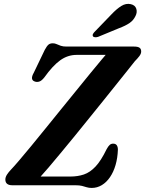

<svg xmlns="http://www.w3.org/2000/svg" viewBox="-20 -935 732 969"><path d="M361 0H42.5Q7 0 7 -29Q7 -41 15.2 -53.8Q23.5 -66.5 35 -78.5Q50 -94 76.2 -124.8Q102.5 -155.5 136.5 -196.8Q170.5 -238 208.8 -285.5Q247 -333 287 -382Q327 -431 365 -478Q403 -525 435.8 -565Q468.5 -605 493 -634.2Q517.5 -663.5 530.5 -677L545 -658H366.5Q322 -658 284 -630.8Q246 -603.5 203.5 -544Q190 -527 177.8 -523.2Q165.5 -519.5 154.5 -524Q142.5 -528.5 141.5 -539.5Q140.5 -550.5 150.5 -568L206 -683.5Q216.5 -703 224.8 -709.8Q233 -716.5 246.5 -716.5Q257 -716.5 266 -712.2Q275 -708 286.5 -704Q298 -700 315.5 -700H656.5Q675.5 -700 684 -694.2Q692.5 -688.5 692.5 -675Q692.5 -664 683.5 -652Q674.5 -640 660.5 -626Q648 -610 624.8 -581Q601.5 -552 571 -513.8Q540.5 -475.5 505 -431.5Q469.5 -387.5 432 -341Q394.5 -294.5 357.5 -249Q320.5 -203.5 286.5 -162.8Q252.5 -122 224.8 -89.2Q197 -56.5 178 -36L164 -44H335Q372.5 -44 403.5 -54.5Q434.5 -65 462.2 -94.5Q490 -124 518 -182Q526.5 -197.5 533.8 -203.8Q541 -210 551 -210Q563.5 -210 569.2 -202Q575 -194 575 -179.5Q573.5 -137.5 563.2 -102.2Q553 -67 535.2 -41Q517.5 -15 494 -0.8Q470.5 13.5 443 13.5Q428.5 13.5 417.5 10Q406.5 6.5 393.8 3.2Q381 0 361 0ZM542.5 -862.5Q568.5 -890 592.2 -904.8Q616 -919.5 640 -914Q662 -909 667.8 -891Q673.5 -873 664 -854.5Q653.5 -832 633 -818.2Q612.5 -804.5 581.5 -793L475 -749Q467.5 -746.5 459.5 -747Q451.5 -747.5 449 -752.5Q446 -758 449.8 -764.5Q453.5 -771 460 -777Z"/></svg>

Font: Fraunces SemiBold
Style: Italic
Weight: 600
Italic angle: -16°
Version: Version 1.000;[b76b70a41]